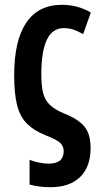

<svg xmlns="http://www.w3.org/2000/svg" viewBox="-20 -573 419 799"><path d="M190 206Q143 206 103 195V92Q121 99 141.5 103.5Q162 108 183 108Q245 108 245 56Q245 35 230.5 21.5Q216 8 170 -10Q122 -29 93 -57.5Q64 -86 51.5 -134Q39 -182 39 -259Q39 -405 89.5 -479Q140 -553 238 -553Q303 -553 358 -521L326 -431Q305 -443 286.5 -449.5Q268 -456 245 -456Q152 -456 152 -264Q152 -217 159 -187.5Q166 -158 186 -138Q206 -118 246 -101Q303 -79 330 -48Q357 -17 357 43Q357 121 313.5 163.5Q270 206 190 206Z"/></svg>

Font: Noto Sans ExtraCondensed SemiBold
Style: Regular
Weight: 600
Width: 2
Designer: Monotype Design Team
Foundry: Monotype Imaging Inc.
Version: Version 2.013; ttfautohint (v1.8.4.7-5d5b)